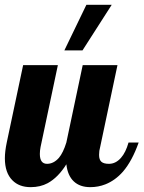

<svg xmlns="http://www.w3.org/2000/svg" viewBox="-28 -770 595 796"><path d="M330.1 -750H435.1L314 -561H238.8ZM23.4 -22.5Q-7.8 -53.7 -7.8 -113.8Q-7.8 -142.1 0 -179.2L67.9 -500H211.9L140.1 -160.2Q137.2 -145 137.2 -131.8Q137.2 -90.8 167 -90.8Q194.3 -90.8 216.3 -115.7Q233.9 -136.7 247.1 -179.2L314.9 -500H459L387.2 -160.2Q382.8 -145.5 382.8 -127.9Q382.8 -107.4 392.6 -99.1Q402.3 -90.8 423.8 -90.8Q451.7 -90.8 473.6 -115.7Q493.2 -137.7 504.9 -179.2H546.9Q520 -103 481.9 -58.6Q449.7 -22 409.2 -5.9Q379.4 5.9 346.2 5.9Q303.2 5.9 277.8 -18.1Q252.4 -42 247.1 -88.9Q212.9 -34.2 169.9 -10.7Q139.2 5.9 99.1 5.9Q51.3 5.9 23.4 -22.5Z"/></svg>

Font: Pattaya
Style: Regular
Weight: 400
Designer: Pablo Impallari / Thai characters Designed by Thanarat Vachiruckul and Suppakit Chalermlarp
Foundry: Pablo Impallari
Version: Version 2.001